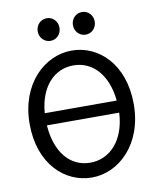

<svg xmlns="http://www.w3.org/2000/svg" viewBox="-100 -1011 913 1101"><g transform="rotate(-10 356.5 -460.5)"><path d="M654.3 -361.3C654.3 -595.2 511.7 -725.1 356.4 -725.1C198.7 -725.1 46.4 -585.4 46.4 -351.6C46.4 -117.7 189.5 12.2 346.7 12.2C502.4 12.2 654.3 -127 654.3 -361.3ZM563.5 -327.1C555.7 -167 465.8 -73.2 351.6 -73.2C233.4 -73.2 153.3 -169.9 142.6 -327.1ZM142.6 -397.9C153.8 -546.9 236.3 -639.6 351.6 -639.6C463.9 -639.6 546.9 -548.8 561.5 -397.9ZM389.2 -866.7C389.2 -830.6 416.5 -800.8 452.6 -800.8C489.3 -800.8 516.1 -830.6 516.1 -866.7C516.1 -902.8 489.3 -932.6 452.6 -932.6C416.5 -932.6 389.2 -902.8 389.2 -866.7ZM184.1 -866.7C184.1 -830.6 211.4 -800.8 247.6 -800.8C284.2 -800.8 311 -830.6 311 -866.7C311 -902.8 284.2 -932.6 247.6 -932.6C211.4 -932.6 184.1 -902.8 184.1 -866.7Z"/></g></svg>

Font: Andika
Style: Regular
Weight: 400
Designer: Victor Gaultney, Annie Olsen, Julie Remington, Don Collingsworth, Eric Hays
Foundry: SIL International
Version: Version 1.000